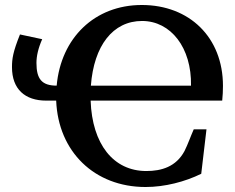

<svg xmlns="http://www.w3.org/2000/svg" viewBox="-20 -735 940 769"><path d="M28 -466C28 -378 80 -332 165 -332H205C213 -128 358 14 563 14C640 14 721 -7 786 -39L807 -217H756C743 -188 733 -158 719 -130C685 -67 627 -50 566 -50C434 -50 349 -158 343 -332H870C872 -351 873 -372 873 -391C873 -586 738 -715 548 -715C359 -715 224 -583 207 -392C147 -392 126 -419 126 -483C126 -510 133 -542 149 -578L60 -597C32 -527 28 -500 28 -466ZM344 -392C356 -552 432 -651 549 -651C664 -651 748 -544 745 -392Z"/></svg>

Font: LT Superior Serif Semibold
Style: Regular
Weight: 600
Designer: Daniel Lyons
Foundry: LyonsType
Version: Version 2.120;FEAKit 1.0